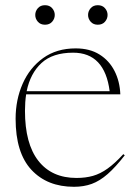

<svg xmlns="http://www.w3.org/2000/svg" viewBox="-20 -708 524 738"><path d="M271 -522Q325 -522 362.5 -498.5Q400 -475 420.2 -435.2Q440.5 -395.5 442.5 -345.5H80.5Q76 -316 76 -282Q76 -155.5 127.5 -89.8Q179 -24 274 -24Q309 -24 337.2 -32Q365.5 -40 393.5 -60Q421.5 -80 454 -115.5L459.5 -111Q424 -65.5 393.8 -39Q363.5 -12.5 332.8 -1.2Q302 10 264.5 10Q161.5 10 100.8 -55.2Q40 -120.5 40 -251.5Q40 -324.5 67 -386Q94 -447.5 145.8 -484.8Q197.5 -522 271 -522ZM261 -505.5Q182.5 -505.5 139.5 -465.8Q96.5 -426 82.5 -357.5H401.5Q382.5 -505.5 261 -505.5ZM153 -613Q135.5 -613 125.5 -624.5Q115.5 -636 115.5 -650.5Q115.5 -665 125.5 -676.5Q135.5 -688 153 -688Q170.5 -688 180.5 -676.5Q190.5 -665 190.5 -650.5Q190.5 -636 180.5 -624.5Q170.5 -613 153 -613ZM356 -613Q338.5 -613 328.5 -624.5Q318.5 -636 318.5 -650.5Q318.5 -665 328.5 -676.5Q338.5 -688 356 -688Q373.5 -688 383.5 -676.5Q393.5 -665 393.5 -650.5Q393.5 -636 383.5 -624.5Q373.5 -613 356 -613Z"/></svg>

Font: Newsreader 72pt ExtraLight
Style: Regular
Weight: 275
Designer: Hugues Gentile
Foundry: Production Type
Version: Version 1.003; ttfautohint (v1.8.3)